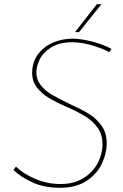

<svg xmlns="http://www.w3.org/2000/svg" viewBox="-20 -887 586 914"><path d="M500 -639Q466 -657 418.5 -671Q371 -685 326 -686Q261 -686 222 -660.5Q183 -635 168 -602Q153 -569 153 -544Q153 -508 174 -481.5Q195 -455 226.5 -436.5Q258 -418 312 -392Q369 -366 404 -344.5Q439 -323 463.5 -288.5Q488 -254 488 -204Q488 -158 465.5 -109Q443 -60 393 -26.5Q343 7 266 7Q191 7 135 -18.5Q79 -44 44 -78L56 -94Q89 -61 146.5 -36Q204 -11 268 -11Q333 -11 378 -39.5Q423 -68 445.5 -111.5Q468 -155 468 -200Q468 -246 445 -278.5Q422 -311 387 -332.5Q352 -354 298 -378Q245 -401 211.5 -421.5Q178 -442 155.5 -471Q133 -500 133 -540Q133 -589 159 -626Q185 -663 229.5 -683Q274 -703 327 -703Q370 -702 421.5 -688.5Q473 -675 511 -654ZM356 -734H337L441 -867H463Z"/></svg>

Font: Josefin Sans Thin
Style: Italic
Weight: 200
Italic angle: -7°
Designer: Santiago Orozco
Foundry: Typemade
Version: Version 2.000